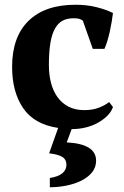

<svg xmlns="http://www.w3.org/2000/svg" viewBox="-20 -532 524 809"><path d="M456 -81Q449 -61 432.5 -44.5Q416 -28 393 -15Q370 -2 341.5 5Q313 12 282 12L261 68Q321 71 352.5 89.5Q384 108 385 144Q385 173 368 194Q351 215 323 229Q295 243 260 250Q225 257 190 257V218Q260 207 260 161Q259 138 240.5 128Q222 118 187 114L225 7Q124 -8 77.5 -76.5Q31 -145 31 -250Q31 -377 100.5 -444.5Q170 -512 298 -512Q347 -512 388 -501.5Q429 -491 456 -477Q454 -460 450.5 -439.5Q447 -419 442.5 -398.5Q438 -378 432 -358.5Q426 -339 420 -326H371L329 -445Q322 -450 314 -452.5Q306 -455 290 -455Q264 -455 245 -445.5Q226 -436 212.5 -413Q199 -390 192.5 -352Q186 -314 186 -258Q186 -217 195 -182.5Q204 -148 222.5 -122.5Q241 -97 269 -82.5Q297 -68 335 -68Q370 -68 396 -78Q422 -88 440 -102Z"/></svg>

Font: PT Serif
Style: Bold
Weight: 700
Designer: A.Korolkova, O.Umpeleva, V.Yefimov
Foundry: ParaType Ltd
Version: Version 1.000W OFL; ttfautohint (v1.6)